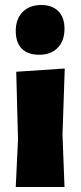

<svg xmlns="http://www.w3.org/2000/svg" viewBox="-20 -748 324 768"><path d="M145 -728Q189 -728 213.5 -703Q238 -678 238 -633Q238 -585 211 -557Q184 -529 137 -529Q91 -529 67 -553.5Q43 -578 43 -624Q43 -672 70.5 -700Q98 -728 145 -728ZM43 0 52 -190 45 -461 239 -474 230 -210 238 0Z"/></svg>

Font: Alegreya Sans Black
Style: Regular
Weight: 900
Designer: Juan Pablo del Peral
Foundry: Huerta Tipografica
Version: Version 2.007